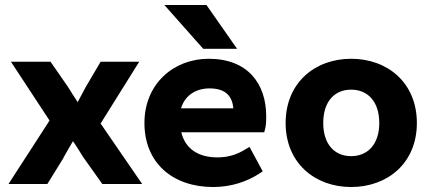

<svg xmlns="http://www.w3.org/2000/svg" viewBox="-20 -739 1735 771"><path d="M170 0 235 -105V-106C247 -128 260 -150 273 -172C288 -151 302 -127 316 -105L317 -104L391 0H551L384 -243L539 -491H384L324 -389C314 -370 303 -350 292 -329C279 -349 265 -370 253 -390L183 -491H24L179 -255L14 0Z M836 12C911 12 974 -11 1023 -43L1035 -51L982 -149L968 -141C934 -119 897 -107 853 -107C777 -107 724 -141 708 -208H1041L1044 -219C1048 -232 1049 -251 1049 -272C1049 -404 974 -503 818 -503C678 -503 560 -403 560 -245C560 -85 673 12 836 12ZM821 -384C881 -384 912 -358 917 -304H707C723 -358 769 -384 821 -384ZM932 -543 809 -719H640L796 -543Z M1390 12C1536 12 1654 -84 1654 -245C1654 -407 1536 -503 1390 -503C1245 -503 1127 -407 1127 -245C1127 -84 1245 12 1390 12ZM1390 -379C1457 -379 1503 -331 1503 -245C1503 -160 1457 -112 1390 -112C1323 -112 1278 -160 1278 -245C1278 -331 1323 -379 1390 -379Z"/></svg>

Font: Falling Sky
Style: Bd+
Weight: 400
Designer: Paul D. Hunt
Foundry: Adobe Systems Incorporated
Version: Version 1.02